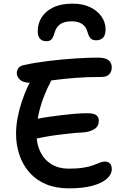

<svg xmlns="http://www.w3.org/2000/svg" viewBox="-20 -1026 679 1053"><path d="M358 7Q287 7 233 -15.5Q179 -38 142.5 -79Q106 -120 87 -175Q68 -230 68 -293Q68 -335 76.5 -380Q85 -425 99.5 -468.5Q114 -512 132 -551Q148 -585 170.5 -607.5Q193 -630 223 -630Q238 -630 248.5 -624.5Q259 -619 262 -608Q265 -597 258 -578Q239 -543 221 -497Q203 -451 191.5 -399.5Q180 -348 180 -293Q180 -236 201.5 -192.5Q223 -149 263 -125Q303 -101 356 -101Q404 -101 437.5 -106.5Q471 -112 492 -120Q513 -128 527.5 -134Q542 -140 554 -140Q574 -140 583.5 -129Q593 -118 593 -98Q593 -70 566.5 -46Q540 -22 488 -7.5Q436 7 358 7ZM174 -265Q152 -260 139.5 -266.5Q127 -273 121.5 -287Q116 -301 116 -316Q116 -337 134 -353Q152 -369 182 -374Q212 -380 246.5 -385Q281 -390 317.5 -394.5Q354 -399 390 -402Q426 -405 460 -405Q495 -405 508.5 -394Q522 -383 522 -364Q522 -333 497.5 -318Q473 -303 439 -300Q400 -298 363 -294Q326 -290 291.5 -285.5Q257 -281 227.5 -275.5Q198 -270 174 -265ZM145 -572Q110 -572 91 -587.5Q72 -603 72 -626Q72 -638 80 -651Q88 -664 110 -669Q174 -683 249 -692Q324 -701 395 -705.5Q466 -710 517 -710Q558 -710 575.5 -695.5Q593 -681 593 -657Q593 -634 579.5 -619Q566 -604 537 -604Q457 -604 395 -599Q333 -594 286 -588Q239 -582 204.5 -577Q170 -572 145 -572ZM378 -1006Q435 -1006 475.5 -986Q516 -966 537.5 -934Q559 -902 559 -866Q559 -833 545 -819Q531 -805 507 -805Q488 -805 477.5 -815Q467 -825 459 -853Q451 -881 429.5 -895Q408 -909 373 -909Q336 -909 313.5 -895.5Q291 -882 281 -852Q273 -823 263.5 -811.5Q254 -800 235 -800Q211 -800 199 -814Q187 -828 187 -855Q187 -897 208.5 -931Q230 -965 272.5 -985.5Q315 -1006 378 -1006Z"/></svg>

Font: Shantell Sans Medium
Style: Regular
Weight: 500
Designer: Stephen Nixon, Anya Danilova, Shantell Martin
Foundry: Arrow Type
Version: Version 1.011;[c5ecc13dd]